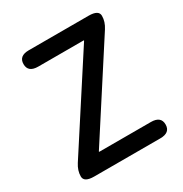

<svg xmlns="http://www.w3.org/2000/svg" viewBox="-171 -867 949 996"><g transform="rotate(-30 303.5 -368.5)"><path d="M107 0Q47 0 47 -35Q47 -70 69 -104L413 -635Q416 -639 411 -639H141Q81 -639 81 -688Q81 -737 141 -737H499Q559 -737 559 -702Q559 -667 537 -633L194 -102Q191 -98 196 -98H503Q563 -98 563 -49Q563 0 503 0Z"/></g></svg>

Font: Resource Han Rounded KR Medium
Style: Regular
Weight: 500
Designer: Cyano Hao (round all glyphs); Ryoko NISHIZUKA 西塚涼子 (kana, bopomofo & ideographs); Paul D. Hunt (Latin, Greek & Cyrillic)
Foundry: Cyano Hao
Version: 0.990